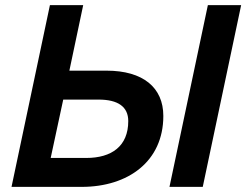

<svg xmlns="http://www.w3.org/2000/svg" viewBox="-20 -730 962 750"><path d="M642 0H772L922 -710H792ZM25 0H299C481 0 618 -100 618 -277C618 -388 539 -454 396 -454H251L305 -710H175ZM178 -113 227 -341H365C441 -341 481 -313 481 -257C481 -159 416 -113 317 -113Z"/></svg>

Font: Geist SemiBold
Style: Italic
Weight: 600
Italic angle: -12°
Designer: Basement.studio, Andrés Briganti, Mateo Zaragoza
Foundry: Basement.studio, Vercel, Andrés Briganti, Guido Ferreyra, Mateo Zaragoza
Version: Version 1.500